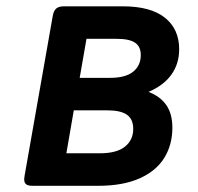

<svg xmlns="http://www.w3.org/2000/svg" viewBox="-20 -600 640 620"><path d="M558.6 -440.9Q558.6 -394.5 533.7 -359.4Q508.8 -324.2 459.5 -303.2Q497.1 -289.1 516.8 -261Q536.6 -232.9 536.6 -187.5Q536.6 -132.8 510.7 -90.6Q484.9 -48.3 431.2 -24.2Q377.4 0 296.4 0H84.5Q70.8 0 64.5 -4.9Q58.1 -9.8 58.1 -20.5Q58.1 -22.9 59.1 -30.8L150.4 -548.8Q153.3 -565.4 161.6 -572.5Q169.9 -579.6 186.5 -579.6H376Q466.8 -579.6 512.7 -542.7Q558.6 -505.9 558.6 -440.9ZM259.3 -474.6 237.3 -348.6H335.4Q385.3 -348.6 409.9 -368.4Q434.6 -388.2 434.6 -422.4Q434.6 -449.7 416 -462.2Q397.5 -474.6 357.4 -474.6ZM218.3 -243.7 194.3 -105H302.2Q356.9 -105 383.5 -126.5Q410.2 -147.9 410.2 -183.6Q410.2 -215.3 389.9 -229.5Q369.6 -243.7 326.2 -243.7Z"/></svg>

Font: Courier Prime Sans
Style: Bold Italic
Weight: 700
Italic angle: -10°
Designer: Alan Dague-Greene
Foundry: Quote-Unquote Apps
Version: Version 3.020